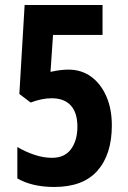

<svg xmlns="http://www.w3.org/2000/svg" viewBox="-20 -734 509 764"><path d="M252 -457Q304 -457 342.5 -429Q381 -401 403 -351Q425 -301 425 -235Q425 -120 368 -55Q311 10 196 10Q108 10 49 -24V-149Q81 -130 117 -118Q153 -106 187 -106Q237 -106 262.5 -140.5Q288 -175 288 -230Q288 -285 262 -314Q236 -343 185 -343Q147 -343 102 -326L57 -360L78 -714H388V-595H191L181 -448Q203 -453 220.5 -455Q238 -457 252 -457Z"/></svg>

Font: Noto Sans Myanmar ExtraCondensed
Style: Bold
Weight: 700
Width: 2
Designer: Monotype Design Team
Foundry: Monotype Imaging Inc.
Version: Version 2.107; ttfautohint (v1.8.4.7-5d5b)